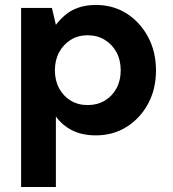

<svg xmlns="http://www.w3.org/2000/svg" viewBox="-20 -533 698 773"><path d="M65 220V-501H189L205 -433Q221 -454 242.5 -472.5Q264 -491 295 -502Q326 -513 366 -513Q436 -513 490 -478.5Q544 -444 576 -384.5Q608 -325 608 -249Q608 -174 576 -115Q544 -56 489.5 -22Q435 12 366 12Q311 12 271 -8Q231 -28 205 -64V220ZM333 -110Q372 -110 402 -128Q432 -146 449 -177.5Q466 -209 466 -250Q466 -291 449 -322.5Q432 -354 402 -372.5Q372 -391 333 -391Q294 -391 264.5 -372.5Q235 -354 218 -322.5Q201 -291 201 -250Q201 -209 218 -177.5Q235 -146 264.5 -128Q294 -110 333 -110Z"/></svg>

Font: DM Sans 18pt ExtraBold
Style: Regular
Weight: 800
Designer: Colophon Foundry, Jonny Pinhorn
Foundry: Colophon Foundry
Version: Version 4.004;gftools[0.9.30]